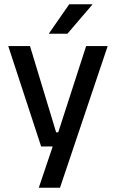

<svg xmlns="http://www.w3.org/2000/svg" viewBox="-20 -704 541 896"><path d="M296.5 -86.5 244.5 -64 382 -489H482.5L260 172H161L238.5 -57.5L282.5 -20.5H172L18.5 -489H120L242 -86.5ZM303 -684H411V-682.5L294.5 -546.5H208.5V-548Z"/></svg>

Font: Anek Tamil Medium Medium
Style: Regular
Weight: 500
Version: Version 1.003